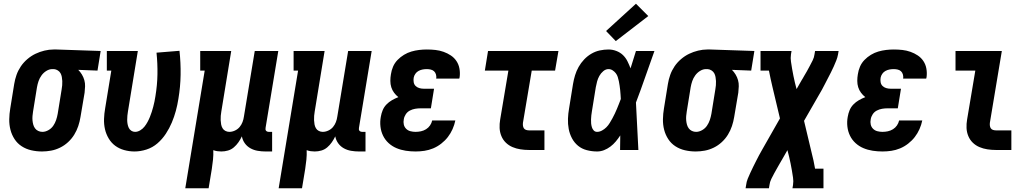

<svg xmlns="http://www.w3.org/2000/svg" viewBox="-20 -803 5540 1028"><path d="M205 8Q175 8 147 1.5Q119 -5 96 -20Q73 -35 58 -58Q43 -81 36 -108Q29 -135 29.5 -164.5Q30 -194 35 -223L56 -353Q60 -378 68.5 -402Q77 -426 91.5 -447.5Q106 -469 126.5 -486.5Q147 -504 170 -515Q193 -526 218 -532Q243 -538 267 -538Q271 -538 275 -538Q279 -538 283 -538L519 -530L502 -425L399 -429Q410 -418 418.5 -404Q427 -390 431.5 -374Q436 -358 435.5 -341Q435 -324 433 -307L411 -177Q407 -152 399 -128Q391 -104 377.5 -82Q364 -60 344.5 -42Q325 -24 301.5 -12.5Q278 -1 253.5 3.5Q229 8 205 8ZM207 -97Q223 -97 239 -106Q255 -115 265 -129.5Q275 -144 280.5 -160.5Q286 -177 289 -194L310 -324Q312 -335 313 -346.5Q314 -358 313.5 -369Q313 -380 311 -391Q309 -402 304 -411Q299 -420 289.5 -426Q280 -432 269 -433H265Q264 -433 263 -433Q262 -433 260 -433Q244 -433 228.5 -423.5Q213 -414 202.5 -399.5Q192 -385 186.5 -369Q181 -353 178 -336L157 -206Q155 -194 154 -182Q153 -170 154 -158.5Q155 -147 158 -136Q161 -125 167.5 -116Q174 -107 184.5 -102Q195 -97 207 -97Z M700 8Q672 8 645 0.5Q618 -7 597 -22.5Q576 -38 562 -61.5Q548 -85 542 -111.5Q536 -138 537 -166.5Q538 -195 543 -223L576 -425H552V-530H718L665 -206Q665 -206 665 -206Q665 -206 665 -206Q663 -195 662 -183.5Q661 -172 661 -161Q661 -150 663 -139Q665 -128 669.5 -118.5Q674 -109 683 -103Q692 -97 703 -97Q703 -97 703 -97Q703 -97 703 -97Q717 -97 730.5 -105Q744 -113 753.5 -125Q763 -137 770 -150Q777 -163 782.5 -176.5Q788 -190 792.5 -204Q797 -218 800.5 -231.5Q804 -245 807 -259Q810 -273 812 -287Q822 -347 823 -405Q824 -463 818 -521L941 -531Q948 -467 947 -402.5Q946 -338 935 -273Q930 -241 921.5 -209.5Q913 -178 900 -147Q887 -116 868 -87Q849 -58 823 -35.5Q797 -13 764.5 -2.5Q732 8 700 8Z M972 205 1076 -425H1052V-530H1218L1165 -206Q1163 -195 1162 -183Q1161 -171 1161.5 -159.5Q1162 -148 1164 -137Q1166 -126 1171.5 -116.5Q1177 -107 1187 -102Q1197 -97 1208 -97Q1223 -97 1238 -104Q1253 -111 1263 -123Q1273 -135 1278.5 -149.5Q1284 -164 1286 -179L1344 -530H1470L1402 -119Q1401 -114 1401.5 -110Q1402 -106 1404.5 -103Q1407 -100 1411 -98.5Q1415 -97 1420 -97H1437V8H1402Q1381 8 1360 4.5Q1339 1 1321 -9Q1303 -19 1291 -35.5Q1279 -52 1275 -73Q1267 -56 1256.5 -41Q1246 -26 1232 -14Q1218 -2 1200.5 3Q1183 8 1165 8Q1154 8 1143.5 6.5Q1133 5 1122 1Q1123 26 1120.5 51.5Q1118 77 1114 102L1097 205Z M1472 205 1576 -425H1552V-530H1718L1665 -206Q1663 -195 1662 -183Q1661 -171 1661.5 -159.5Q1662 -148 1664 -137Q1666 -126 1671.5 -116.5Q1677 -107 1687 -102Q1697 -97 1708 -97Q1723 -97 1738 -104Q1753 -111 1763 -123Q1773 -135 1778.5 -149.5Q1784 -164 1786 -179L1844 -530H1970L1902 -119Q1901 -114 1901.5 -110Q1902 -106 1904.5 -103Q1907 -100 1911 -98.5Q1915 -97 1920 -97H1937V8H1902Q1881 8 1860 4.5Q1839 1 1821 -9Q1803 -19 1791 -35.5Q1779 -52 1775 -73Q1767 -56 1756.5 -41Q1746 -26 1732 -14Q1718 -2 1700.5 3Q1683 8 1665 8Q1654 8 1643.5 6.5Q1633 5 1622 1Q1623 26 1620.5 51.5Q1618 77 1614 102L1597 205Z M2205 8Q2178 8 2152 4Q2126 0 2102.5 -10Q2079 -20 2060.5 -37Q2042 -54 2031 -76.5Q2020 -99 2017 -125.5Q2014 -152 2019 -178Q2022 -196 2029 -213Q2036 -230 2049 -243.5Q2062 -257 2078.5 -266.5Q2095 -276 2113 -283Q2100 -293 2090 -306.5Q2080 -320 2075 -336Q2070 -352 2070 -370Q2070 -388 2073 -405Q2076 -426 2084.5 -446Q2093 -466 2108.5 -482Q2124 -498 2143 -509.5Q2162 -521 2182.5 -527Q2203 -533 2224 -535.5Q2245 -538 2265 -538Q2289 -538 2311.5 -535.5Q2334 -533 2355 -525.5Q2376 -518 2394 -506Q2412 -494 2424 -476Q2436 -458 2440 -435.5Q2444 -413 2441 -390Q2440 -388 2440 -386Q2440 -384 2439 -382H2315Q2315 -382 2315 -383Q2315 -384 2316 -384Q2317 -395 2314 -405Q2311 -415 2304 -421.5Q2297 -428 2286.5 -430.5Q2276 -433 2265 -433Q2254 -433 2243 -431Q2232 -429 2221.5 -423.5Q2211 -418 2204 -408Q2197 -398 2195 -387Q2193 -375 2195 -363Q2197 -351 2205 -343Q2213 -335 2224.5 -331.5Q2236 -328 2248 -328H2304L2287 -223H2231Q2217 -223 2202.5 -220.5Q2188 -218 2174.5 -211Q2161 -204 2152.5 -191Q2144 -178 2142 -164Q2139 -150 2142 -136.5Q2145 -123 2154.5 -113.5Q2164 -104 2177.5 -100.5Q2191 -97 2205 -97Q2219 -97 2233.5 -100Q2248 -103 2261 -111Q2274 -119 2282.5 -131.5Q2291 -144 2294 -158H2418Q2413 -134 2403 -111.5Q2393 -89 2378 -69.5Q2363 -50 2342.5 -34Q2322 -18 2299 -8.5Q2276 1 2252.5 4.5Q2229 8 2205 8Z M2812 0Q2789 0 2766.5 -3.5Q2744 -7 2724 -15.5Q2704 -24 2688.5 -39Q2673 -54 2664.5 -74.5Q2656 -95 2655 -117.5Q2654 -140 2658 -163L2702 -425H2576L2593 -530H2970L2952 -425H2827L2780 -146Q2779 -138 2780 -130Q2781 -122 2785 -116Q2789 -110 2796.5 -107.5Q2804 -105 2812 -105H2895V0Z M3177 8Q3149 8 3122 1Q3095 -6 3075 -22.5Q3055 -39 3042.5 -62.5Q3030 -86 3025 -112.5Q3020 -139 3021 -167Q3022 -195 3027 -223L3048 -353Q3052 -377 3059 -400Q3066 -423 3078 -444.5Q3090 -466 3107.5 -484.5Q3125 -503 3146.5 -515.5Q3168 -528 3191.5 -533Q3215 -538 3238 -538Q3260 -538 3280.5 -530Q3301 -522 3315.5 -508Q3330 -494 3339.5 -475Q3349 -456 3356 -437Q3363 -460 3370.5 -483.5Q3378 -507 3385 -530H3484Q3459 -461 3435 -391.5Q3411 -322 3385 -254Q3389 -190 3391.5 -126.5Q3394 -63 3398 0H3300Q3300 -19 3300.5 -38.5Q3301 -58 3301 -78Q3290 -61 3277 -45.5Q3264 -30 3248 -18Q3232 -6 3214 1Q3196 8 3177 8ZM3177 -97Q3190 -97 3203 -104Q3216 -111 3226.5 -121.5Q3237 -132 3244.5 -144.5Q3252 -157 3259 -169.5Q3266 -182 3272 -195Q3278 -208 3283.5 -221Q3289 -234 3294 -247Q3299 -260 3304 -273Q3303 -285 3302.5 -297Q3302 -309 3300.5 -321Q3299 -333 3297.5 -344.5Q3296 -356 3293.5 -368Q3291 -380 3287.5 -391Q3284 -402 3277 -411Q3270 -420 3260 -426.5Q3250 -433 3238 -433Q3223 -433 3210 -422Q3197 -411 3189 -396.5Q3181 -382 3177 -367Q3173 -352 3170 -336L3149 -206Q3147 -196 3146 -185Q3145 -174 3144.5 -163.5Q3144 -153 3145 -142.5Q3146 -132 3149 -122Q3152 -112 3159 -104.5Q3166 -97 3177 -97ZM3277 -583 3225 -637 3385 -783 3451 -717Z M3705 8Q3675 8 3647 1.5Q3619 -5 3596 -20Q3573 -35 3558 -58Q3543 -81 3536 -108Q3529 -135 3529.5 -164.5Q3530 -194 3535 -223L3556 -353Q3560 -378 3568.5 -402Q3577 -426 3591.5 -447.5Q3606 -469 3626.5 -486.5Q3647 -504 3670 -515Q3693 -526 3718 -532Q3743 -538 3767 -538Q3771 -538 3775 -538Q3779 -538 3783 -538L4019 -530L4002 -425L3899 -429Q3910 -418 3918.5 -404Q3927 -390 3931.5 -374Q3936 -358 3935.5 -341Q3935 -324 3933 -307L3911 -177Q3907 -152 3899 -128Q3891 -104 3877.5 -82Q3864 -60 3844.5 -42Q3825 -24 3801.5 -12.5Q3778 -1 3753.5 3.5Q3729 8 3705 8ZM3707 -97Q3723 -97 3739 -106Q3755 -115 3765 -129.5Q3775 -144 3780.5 -160.5Q3786 -177 3789 -194L3810 -324Q3812 -335 3813 -346.5Q3814 -358 3813.5 -369Q3813 -380 3811 -391Q3809 -402 3804 -411Q3799 -420 3789.5 -426Q3780 -432 3769 -433H3765Q3764 -433 3763 -433Q3762 -433 3760 -433Q3744 -433 3728.5 -423.5Q3713 -414 3702.5 -399.5Q3692 -385 3686.5 -369Q3681 -353 3678 -336L3657 -206Q3655 -194 3654 -182Q3653 -170 3654 -158.5Q3655 -147 3658 -136Q3661 -125 3667.5 -116Q3674 -107 3684.5 -102Q3695 -97 3707 -97Z M3972 205 3975 187Q3977 170 3983.5 154Q3990 138 3997.5 122Q4005 106 4012.5 90.5Q4020 75 4028 59.5Q4036 44 4044 28.5Q4052 13 4061 -2L4156 -169L4116 -337Q4111 -359 4106 -381Q4101 -403 4097 -425H4052V-530H4218L4215 -512Q4212 -492 4215 -473Q4218 -454 4221 -435Q4224 -416 4228 -397.5Q4232 -379 4236 -361L4245 -326L4273 -375Q4274 -377 4275.5 -379Q4277 -381 4278 -383Q4278 -383 4278 -383Q4278 -383 4278 -383Q4279 -385 4280 -387Q4281 -389 4283 -391Q4283 -391 4283 -391Q4283 -391 4283 -391V-392Q4292 -406 4300 -421Q4308 -436 4316 -450.5Q4324 -465 4331.5 -480.5Q4339 -496 4341 -512L4344 -530H4470L4467 -512Q4464 -495 4457.5 -479Q4451 -463 4444 -447Q4437 -431 4429 -415.5Q4421 -400 4413 -384.5Q4405 -369 4397 -353.5Q4389 -338 4381 -323L4285 -156L4325 12Q4331 34 4335.5 56Q4340 78 4344 100H4389V205H4223L4226 187Q4229 167 4226 148Q4223 129 4220 110Q4217 91 4213 72.5Q4209 54 4205 36L4196 1L4168 50Q4167 52 4166 54Q4165 56 4163 58Q4163 58 4163 58Q4163 58 4163 58Q4162 60 4161 62Q4160 64 4159 66Q4159 66 4158.5 66Q4158 66 4158 66V67Q4150 81 4141.5 96Q4133 111 4125 125.5Q4117 140 4109.5 155.5Q4102 171 4100 187L4097 205Z M4705 8Q4678 8 4652 4Q4626 0 4602.5 -10Q4579 -20 4560.5 -37Q4542 -54 4531 -76.5Q4520 -99 4517 -125.5Q4514 -152 4519 -178Q4522 -196 4529 -213Q4536 -230 4549 -243.5Q4562 -257 4578.5 -266.5Q4595 -276 4613 -283Q4600 -293 4590 -306.5Q4580 -320 4575 -336Q4570 -352 4570 -370Q4570 -388 4573 -405Q4576 -426 4584.5 -446Q4593 -466 4608.5 -482Q4624 -498 4643 -509.5Q4662 -521 4682.5 -527Q4703 -533 4724 -535.5Q4745 -538 4765 -538Q4789 -538 4811.5 -535.5Q4834 -533 4855 -525.5Q4876 -518 4894 -506Q4912 -494 4924 -476Q4936 -458 4940 -435.5Q4944 -413 4941 -390Q4940 -388 4940 -386Q4940 -384 4939 -382H4815Q4815 -382 4815 -383Q4815 -384 4816 -384Q4817 -395 4814 -405Q4811 -415 4804 -421.5Q4797 -428 4786.5 -430.5Q4776 -433 4765 -433Q4754 -433 4743 -431Q4732 -429 4721.5 -423.5Q4711 -418 4704 -408Q4697 -398 4695 -387Q4693 -375 4695 -363Q4697 -351 4705 -343Q4713 -335 4724.5 -331.5Q4736 -328 4748 -328H4804L4787 -223H4731Q4717 -223 4702.5 -220.5Q4688 -218 4674.5 -211Q4661 -204 4652.5 -191Q4644 -178 4642 -164Q4639 -150 4642 -136.5Q4645 -123 4654.5 -113.5Q4664 -104 4677.5 -100.5Q4691 -97 4705 -97Q4719 -97 4733.5 -100Q4748 -103 4761 -111Q4774 -119 4782.5 -131.5Q4791 -144 4794 -158H4918Q4913 -134 4903 -111.5Q4893 -89 4878 -69.5Q4863 -50 4842.5 -34Q4822 -18 4799 -8.5Q4776 1 4752.5 4.5Q4729 8 4705 8Z M5312 0Q5289 0 5266.5 -3.5Q5244 -7 5224 -15.5Q5204 -24 5188.5 -39Q5173 -54 5164.5 -74.5Q5156 -95 5155 -117.5Q5154 -140 5158 -163L5202 -425H5096V-530H5344L5280 -146Q5279 -138 5280 -130Q5281 -122 5285 -116Q5289 -110 5296.5 -107.5Q5304 -105 5312 -105H5395V0Z"/></svg>

Font: Iosevka Curly Slab XBdObl
Style: Regular
Weight: 800
Italic angle: -9°
Monospace: yes
Designer: Belleve Invis
Foundry: Belleve Invis
Version: Version 11.1.0; ttfautohint (v1.8.3)